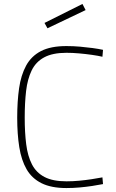

<svg xmlns="http://www.w3.org/2000/svg" viewBox="-20 -942 585 971"><path d="M316 9Q239 9 190 -15.5Q141 -40 114.5 -86Q88 -132 77.5 -198Q67 -264 67 -347Q67 -429 76.5 -495.5Q86 -562 112 -610Q138 -658 187 -683.5Q236 -709 316 -709Q351 -709 385 -706Q419 -703 448.5 -699Q478 -695 501 -690L498 -655Q477 -660 445.5 -664.5Q414 -669 380 -672Q346 -675 316 -675Q246 -675 203.5 -652Q161 -629 140 -585.5Q119 -542 112 -482Q105 -422 105 -347Q105 -272 112.5 -212.5Q120 -153 141.5 -111Q163 -69 205 -47Q247 -25 316 -25Q348 -25 380 -28Q412 -31 442 -35.5Q472 -40 498 -45L501 -11Q476 -6 446 -1.5Q416 3 383 6Q350 9 316 9ZM220 -799 205 -826 397 -922 413 -891Z"/></svg>

Font: TitilliumWeb ExtraLight
Style: Regular
Weight: 400
Designer: Mohamed Gaber, Accademia di Belle Arti di Urbino and others
Foundry: Kief Type Foundry, Accademia di Belle Arti di Urbino and others
Version: Version 3.000; ttfautohint (v1.8.2)